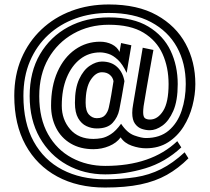

<svg xmlns="http://www.w3.org/2000/svg" viewBox="-20 -821 942 861"><path d="M825 -111Q780 -66 728.5 -37Q677 -8 610 6Q543 20 451 20Q328 20 236.5 -29.5Q145 -79 94.5 -171Q44 -263 44 -391Q44 -484 76 -559Q108 -634 165.5 -688.5Q223 -743 300 -772Q377 -801 468 -801Q597 -801 683 -753Q769 -705 812.5 -624.5Q856 -544 856 -444Q856 -397 843 -346.5Q830 -296 803 -253Q776 -210 734 -183Q692 -156 634 -156Q604 -156 571 -167.5Q538 -179 521 -205Q503 -180 469.5 -166Q436 -152 399 -152Q340 -152 297 -177.5Q254 -203 231.5 -247.5Q209 -292 209 -347Q209 -435 238 -499.5Q267 -564 317 -599Q367 -634 429 -634Q458 -634 482 -622Q506 -610 516 -588L523 -628L569 -618L548 -494Q530 -533 508.5 -553Q487 -573 466.5 -579.5Q446 -586 429 -586Q378 -586 339.5 -556Q301 -526 279 -472.5Q257 -419 257 -347Q257 -285 294.5 -241.5Q332 -198 399 -198Q416 -198 435.5 -201.5Q455 -205 477.5 -219.5Q500 -234 523 -266Q550 -225 582.5 -213.5Q615 -202 634 -202Q697 -202 736.5 -235.5Q776 -269 794.5 -324.5Q813 -380 813 -444Q813 -538 773.5 -609.5Q734 -681 657 -722Q580 -763 468 -763Q388 -763 318.5 -738Q249 -713 196.5 -664.5Q144 -616 114.5 -547Q85 -478 85 -391Q85 -270 131 -186.5Q177 -103 259.5 -60Q342 -17 451 -17Q528 -17 588.5 -26.5Q649 -36 702 -62.5Q755 -89 808 -138ZM793 -160Q721 -93 631 -66Q541 -39 452 -39Q357 -39 280 -82Q203 -125 158 -204Q113 -283 113 -390Q113 -499 159.5 -578Q206 -657 286 -700Q366 -743 468 -743Q577 -743 645 -702Q713 -661 745 -593.5Q777 -526 777 -444Q777 -369 757 -323.5Q737 -278 708 -257.5Q679 -237 652 -237H651Q634 -237 616 -243Q598 -249 585.5 -266Q573 -283 573 -315Q573 -323 574 -333Q575 -343 577 -353L620 -607L668 -597Q668 -597 663 -570Q658 -543 651 -502.5Q644 -462 636.5 -419.5Q629 -377 624 -345Q623 -337 622.5 -330Q622 -323 622 -318Q622 -297 630 -291Q638 -285 652 -285H653Q687 -285 711.5 -323.5Q736 -362 736 -444Q736 -519 709 -579Q682 -639 623.5 -674.5Q565 -710 468 -710Q380 -710 309 -670Q238 -630 197 -558.5Q156 -487 156 -390Q156 -289 195.5 -219Q235 -149 302.5 -113Q370 -77 452 -77Q658 -77 775 -188ZM538 -457Q532 -423 526 -387.5Q520 -352 515 -329Q508 -295 485 -270Q462 -245 414 -245Q390 -245 367.5 -255.5Q345 -266 330.5 -291Q316 -316 316 -360Q316 -425 335 -466Q354 -507 382.5 -526Q411 -545 437 -545Q479 -545 505 -521Q531 -497 538 -457ZM489 -457Q486 -474 472.5 -485.5Q459 -497 437 -497Q409 -497 386.5 -462.5Q364 -428 364 -360Q364 -323 379 -307Q394 -291 414 -291Q440 -291 452 -305.5Q464 -320 468 -339Q473 -361 479 -395.5Q485 -430 489 -457Z"/></svg>

Font: Train One
Style: Regular
Weight: 400
Designer: Fontworks Inc.
Foundry: Fontworks Inc.
Version: Version 1.100